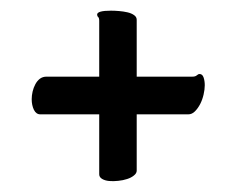

<svg xmlns="http://www.w3.org/2000/svg" viewBox="-20 -493 440 358"><path d="M165 -350.1V-454.1Q165 -459.5 163.1 -461.2Q161.1 -462.9 161.1 -465.8Q161.1 -473.1 187 -473.1Q193.8 -473.1 202.1 -472.4Q210.4 -471.7 217.8 -470Q225.1 -468.3 230 -464.8Q234.9 -461.4 234.9 -456.1V-350.1H338.9Q344.2 -350.1 346.9 -352.5Q349.6 -355 352.1 -355Q357.4 -355 359.6 -348.6Q361.8 -342.3 361.8 -334Q361.8 -326.2 359.6 -316.7Q357.4 -307.1 353.3 -299.1Q349.1 -291 343.5 -285.4Q337.9 -279.8 331.1 -279.8H234.9V-174.8Q234.9 -169.9 229.7 -165.8Q224.6 -161.6 217 -159.2Q209.5 -156.7 200.4 -155.8Q191.4 -154.8 183.6 -155.5Q175.8 -156.2 170.4 -159.4Q165 -162.6 165 -168V-279.8H55.2Q47.4 -279.8 43.2 -288.3Q39.1 -296.9 39.1 -308.1Q39.1 -314.9 40.8 -322.3Q42.5 -329.6 45.9 -335.9Q49.3 -342.3 54.4 -346.2Q59.6 -350.1 66.9 -350.1Z"/></svg>

Font: Grand Hotel
Style: Regular
Weight: 400
Designer: Brian J. Bonislawsky & Jim Lyles for Astigmatic (AOETI)
Foundry: Astigmatic (AOETI)
Version: Version 001.000